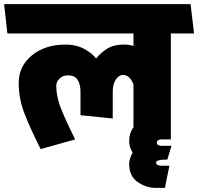

<svg xmlns="http://www.w3.org/2000/svg" viewBox="-31 -700 965 935"><path d="M615 43Q607 31 602.5 16.5Q598 2 598 -11Q598 -33 603.5 -50Q609 -67 619 -80V-287Q613 -308 599 -321.5Q585 -335 569 -335Q547 -335 532.5 -312Q518 -289 518 -253V-123L361 -139V-253Q361 -289 347 -311Q333 -333 300 -333Q275 -333 259 -317.5Q243 -302 243 -283Q243 -241 257.5 -195Q272 -149 335 -21L167 26Q113 -81 86.5 -151.5Q60 -222 60 -297Q60 -377 124 -430Q188 -483 289 -483Q340 -483 379.5 -461.5Q419 -440 437 -415Q456 -440 488.5 -461.5Q521 -483 574 -483Q585 -483 595.5 -481.5Q606 -480 619 -476V-537H5L-11 -680H897L914 -537H801V-21H753Q746 -21 739.5 -17Q733 -13 733 -6Q733 4 741 7Q749 10 753 10H804L784 77Q753 77 741 81Q729 85 729 91Q729 99 736.5 103Q744 107 753 107H794L772 215H727Q681 215 639.5 186.5Q598 158 598 98Q598 85 603 70Q608 55 615 43Z"/></svg>

Font: Palanquin Dark
Style: Bold
Weight: 700
Designer: Pria Ravichandran
Version: Version 1.000